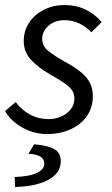

<svg xmlns="http://www.w3.org/2000/svg" viewBox="-22 -518 444 759"><path d="M163.2 12Q130.7 12 98.8 0.9Q66.9 -10.3 40.5 -30.8Q14.1 -51.4 -2.2 -78.9L39.9 -114.5Q63.2 -83.1 96.7 -65.1Q130.3 -47.1 169.4 -47.1Q197 -47.1 220.4 -57.6Q243.9 -68.1 258 -86.4Q272.1 -104.6 272.1 -127.9Q272.1 -145.9 263.7 -159.7Q255.3 -173.4 234.1 -188.2Q212.9 -202.9 175.5 -224.2Q129.6 -250.3 100.8 -281.5Q71.9 -312.7 71.9 -355.4Q71.9 -397.1 93.8 -429.4Q115.8 -461.7 152.6 -479.9Q189.5 -498.1 233.5 -498.1Q278.9 -498.1 315.8 -480.3Q352.8 -462.6 380 -430.7L339.2 -390.4Q318.9 -412.2 291.8 -425.2Q264.7 -438.2 232.2 -438.2Q194.3 -438.2 169.5 -416Q144.8 -393.9 144.8 -364.3Q144.8 -335.7 169.5 -316.2Q194.3 -296.6 231.1 -275.8Q272.2 -253.9 297.1 -233.5Q322 -213.1 333.5 -190.1Q345 -167.1 345 -138.3Q345 -92.7 321.3 -58.8Q297.6 -24.9 256.2 -6.5Q214.8 12 163.2 12ZM37.5 221.2 36.2 181.8Q96.8 179.4 125 165.1Q153.2 150.8 153.2 129.2Q153.2 111.3 138.4 101.5Q123.6 91.7 90.4 89.8L112.9 52.5Q156.3 56.4 178.9 65.2Q201.6 73.9 209.9 87.1Q218.2 100.2 218.2 118.9Q218.2 151.7 195.1 174.1Q172.1 196.4 131.2 208.1Q90.2 219.9 37.5 221.2Z"/></svg>

Font: Source Sans 3
Style: Italic
Weight: 200
Italic angle: -11°
Designer: Paul D. Hunt
Foundry: Adobe
Version: Version 3.046;hotconv 1.0.118;makeotfexe 2.5.65603